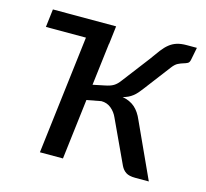

<svg xmlns="http://www.w3.org/2000/svg" viewBox="-80 -597 737 688"><g transform="rotate(15 288.0 -253.5)"><path d="M35.5 -506.5H270L262 -439.5H261.5L242.5 -282.5L286 -291.5Q296 -293.5 303.5 -296Q311 -298.5 317.2 -302.2Q323.5 -306 329 -311.5Q334.5 -317 340 -324.5L416 -424Q431.5 -446 443.5 -461.8Q455.5 -477.5 468 -487.5Q480.5 -497.5 495.5 -502.2Q510.5 -507 532 -507H569.5L560.5 -461Q558.5 -450 552.2 -446.8Q546 -443.5 537.2 -441Q528.5 -438.5 518.2 -433.5Q508 -428.5 497.5 -414.5L423 -316.5Q415.5 -306.5 408.5 -298.5Q401.5 -290.5 394 -284.8Q386.5 -279 377.8 -274.8Q369 -270.5 358 -268Q386.5 -262.5 404.2 -247Q422 -231.5 434 -203L527 0H476.5Q453.5 0 441.8 -7.8Q430 -15.5 423 -30L349 -189Q340.5 -208.5 325 -221.2Q309.5 -234 288.5 -234L235.5 -224L208.5 0H123L176 -439.5H27.5Z"/></g></svg>

Font: Lato
Style: Italic
Weight: 400
Italic angle: -7°
Designer: Lukasz Dziedzic
Foundry: tyPoland Lukasz Dziedzic
Version: Version 2.007; 2014-02-27